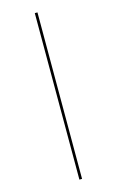

<svg xmlns="http://www.w3.org/2000/svg" viewBox="-147 -768 679 1114"><g transform="rotate(-15 192.0 -211.0)"><path d="M184 289V-711H200V289Z"/></g></svg>

Font: EauTest Thin
Style: Italic
Weight: 250
Italic angle: -12°
Designer: Christian Thalmann (Catharsis Fonts)
Version: Version 0.001;PS 000.001;hotconv 1.0.88;makeotf.lib2.5.64775